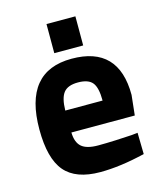

<svg xmlns="http://www.w3.org/2000/svg" viewBox="-107 -770 724 860"><g transform="rotate(-15 255.0 -339.5)"><path d="M273 -106Q309 -106 355.5 -108Q402 -110 430 -112L458 -115L460 -16Q345 12 252 12Q139 12 88 -48Q37 -108 37 -243Q37 -512 258 -512Q476 -512 476 -286L466 -193H172Q173 -147 196.5 -126.5Q220 -106 273 -106ZM171 -295H344Q344 -355 325 -378.5Q306 -402 258 -402Q211 -402 191.5 -377.5Q172 -353 171 -295ZM190 -556V-691H324V-556Z"/></g></svg>

Font: TitilliumText
Style: ExtraBold
Weight: 800
Designer: Accademia di Belle Arti di Urbino and others
Foundry: Accademia di Belle Arti di Urbino and others.
Version: Version 60.001